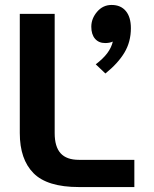

<svg xmlns="http://www.w3.org/2000/svg" viewBox="-20 -756 622 776"><path d="M60 -218V-700H201V-218Q201 -163 225 -136.5Q249 -110 299 -110H523V0H299Q171 0 115.5 -56Q60 -112 60 -218ZM509 -642Q509 -587 483 -543.5Q457 -500 406 -459L367 -496Q397 -519 413.5 -541Q430 -563 436 -588Q423 -582 405 -582Q379 -582 364 -599.5Q349 -617 349 -648Q349 -681 372.5 -708.5Q396 -736 431 -736Q468 -736 488.5 -711.5Q509 -687 509 -642Z"/></svg>

Font: KoHo
Style: Bold
Weight: 700
Designer: Cadson Demak & Katatrad Team
Foundry: Cadson Demak Co.,Ltd.
Version: Version 1.000; ttfautohint (v1.6)